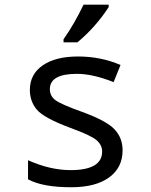

<svg xmlns="http://www.w3.org/2000/svg" viewBox="-20 -786 640 816"><path d="M99.1 -23.9V-105Q193.4 -63 279.8 -63Q414.1 -63 414.1 -142.1Q414.1 -169.9 390.1 -190.4Q366.2 -210.9 279.8 -242.2Q166 -284.7 136.5 -320.1Q106.9 -355.5 106.9 -403.8Q106.9 -470.2 161.4 -508.1Q215.8 -545.9 312 -545.9Q408.7 -545.9 492.2 -509.8L462.9 -437Q374 -472.2 307.1 -472.2Q191.9 -472.2 191.9 -407.2Q191.9 -377.4 216.6 -359.6Q241.2 -341.8 330.1 -310.1Q433.1 -272.5 467 -236.1Q501 -199.7 501 -147Q501 -73.7 443.8 -32Q386.7 9.8 282.2 9.8Q161.1 9.8 99.1 -23.9ZM250 -619.1Q295.9 -684.1 335 -766.1H441.9V-755.9Q387.2 -671.4 309.1 -606H250Z"/></svg>

Font: Droid Sans Mono
Style: Regular
Weight: 400
Monospace: yes
Foundry: Ascender Corporation
Version: Version 1.00 build 112